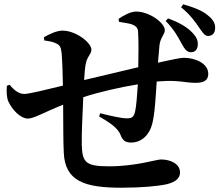

<svg xmlns="http://www.w3.org/2000/svg" viewBox="-20 -842 1040 897"><path d="M828 -639C842 -614 852 -599 870 -598C889 -597 904 -609 904 -634C905 -652 899 -668 879 -689C854 -716 815 -738 765 -756L754 -744C794 -703 812 -669 828 -639ZM909 -715C925 -693 935 -674 952 -674C973 -674 985 -689 985 -710C987 -726 978 -749 955 -767C927 -792 890 -806 836 -822L826 -808C868 -774 893 -739 909 -715ZM536 -740C558 -736 576 -734 594 -729C614 -722 624 -712 625 -695C628 -653 627 -582 626 -528L373 -468C375 -499 377 -525 380 -541C387 -580 407 -588 407 -610C407 -643 334 -699 272 -699C244 -699 210 -682 185 -668L187 -653C207 -650 229 -647 245 -638C260 -630 265 -621 268 -593C271 -556 273 -500 274 -442C201 -424 114 -403 94 -403C69 -403 47 -419 25 -446L12 -441C10 -413 11 -386 19 -368C38 -327 77 -288 110 -288C138 -288 183 -316 275 -353C276 -266 275 -183 278 -128C284 6 378 35 547 35C641 35 718 28 762 18C803 7 821 -11 821 -36C821 -78 775 -97 732 -97C710 -97 615 -65 490 -65C381 -65 364 -82 362 -167C361 -210 365 -304 369 -388C443 -412 538 -434 624 -448C621 -403 617 -344 611 -320C604 -291 592 -289 571 -289C551 -289 498 -300 448 -313L443 -298C484 -274 529 -248 543 -212C553 -185 567 -176 592 -176C643 -176 679 -214 691 -263C703 -307 708 -395 712 -461L725 -462C815 -469 845 -455 893 -455C931 -455 953 -465 953 -497C953 -547 890 -572 839 -572C826 -572 793 -566 718 -549L725 -630C729 -667 750 -681 750 -701C750 -735 678 -788 616 -788C591 -788 561 -772 534 -754Z"/></svg>

Font: Noto Serif SC
Style: Bold
Weight: 700
Designer: Ryoko NISHIZUKA 西塚涼子 (kana & ideographs); Frank Grießhammer (Latin, Greek & Cyrillic); Wenlong ZHANG 张文龙 (bopomofo); San
Foundry: Adobe
Version: Version 2.001;hotconv 1.1.0;makeotfexe 2.6.0